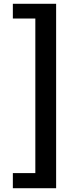

<svg xmlns="http://www.w3.org/2000/svg" viewBox="-20 -823 418 1016"><path d="M48 173H277V-803H48V-725H167V93H48Z"/></svg>

Font: Noto Sans JP
Style: Bold
Weight: 700
Designer: Ryoko NISHIZUKA  (kana, bopomofo & ideographs); Paul D. Hunt (Latin, Greek & Cyrillic); Sandoll Communications , Soo-you
Foundry: Adobe
Version: Version 2.002;hotconv 1.0.116;makeotfexe 2.5.65601